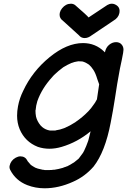

<svg xmlns="http://www.w3.org/2000/svg" viewBox="-20 -791 685 1034"><path d="M279 -88 280 -89Q303 -92 326 -101Q357 -114 386 -133L387 -134Q425 -160 453 -189L457 -193Q472 -209 484 -227Q491 -235 502 -256L514 -337Q508 -356 504 -365Q495 -396 483 -414.5Q471 -433 459 -443Q442 -455 424 -460L403 -461L396 -460Q381 -458 366 -452H365Q342 -442 321 -429Q295 -410 271 -387L262 -377Q232 -344 212.5 -312Q193 -280 181 -246L175 -222Q173 -210 172 -199L171 -196Q171 -179 174 -163Q180 -138 198 -116L207 -107Q225 -92 249 -88ZM220 223Q171 223 127 206Q65 182 35 124Q31 116 31 108Q31 104 32 101Q38 73 65 58Q78 51 90 51Q116 51 128 75V76L146 97Q154 103 170 112Q180 117 205 122Q206 123 208.5 123Q211 123 215 123.5Q219 124 222 125H236Q261 125 269 123Q271 123 273.5 123Q276 123 295 119Q322 113 331 108H333Q337 105 341 105Q358 97 376 85H377L403 64V63H404Q416 48 427 32L433 21Q445 -4 454 -30L456 -36L468 -84Q397 -25 312 0Q278 10 246 10Q214 10 184 0Q115 -27 86 -95Q72 -129 72 -168Q72 -193 77 -219Q85 -262 105 -302Q154 -407 247 -483Q340 -559 427 -559Q494 -559 541 -513L545 -509Q550 -535 567.5 -549.5Q585 -564 605 -564Q625 -564 636 -550Q645 -539 645 -523Q645 -519 643 -505.5Q641 -492 636 -469L626 -422Q610 -337 599 -261Q589 -196 576 -130Q546 27 484 106Q437 160 373 188Q296 223 220 223ZM436 -586Q417 -586 405 -601L318 -680Q301 -692 301 -712Q301 -717 302 -722Q305 -735 314 -746Q334 -771 362 -771Q374 -771 384 -764Q450 -707 457 -697Q459 -698 558 -764Q570 -771 582 -771Q589 -771 595 -769Q624 -758 624 -732Q624 -727 623 -721Q618 -695 590 -679L474 -601Q455 -586 436 -586Z"/></svg>

Font: Bad Comic
Style: Italic
Weight: 400
Italic angle: -11°
Designer: GGBotNet
Foundry: GGBotNet
Version: 0.95